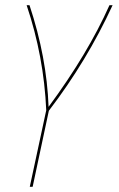

<svg xmlns="http://www.w3.org/2000/svg" viewBox="-20 -426 455 735"><path d="M167 -2 105 289H94L157 -4Q148 -210 82 -406H93Q159 -207 166 -17Q316 -220 399 -406H411Q313 -193 167 -2Z"/></svg>

Font: Ysabeau Hairline
Style: Italic
Weight: 100
Italic angle: -12°
Designer: Christian Thalmann (Catharsis Fonts)
Version: Version 0.003